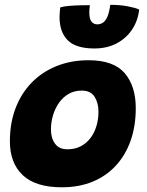

<svg xmlns="http://www.w3.org/2000/svg" viewBox="-20 -786 625 816"><path d="M242.5 10Q131.5 10 76.8 -41.5Q22 -93 22 -185.5Q22 -262.5 46 -325.8Q70 -389 114.5 -434.8Q159 -480.5 220.5 -505.2Q282 -530 356.5 -530Q463 -530 510 -475Q557 -420 557 -326.5Q557 -251 535.5 -189.2Q514 -127.5 473 -82.8Q432 -38 374 -14Q316 10 242.5 10ZM266.5 -151.5Q299 -151.5 323.5 -164.5Q348 -177.5 364.8 -199.8Q381.5 -222 390 -250.8Q398.5 -279.5 398.5 -311.5Q398.5 -348.5 382 -374.8Q365.5 -401 327 -401Q296.5 -401 272.2 -387.2Q248 -373.5 231.2 -349.8Q214.5 -326 205.5 -296.5Q196.5 -267 196.5 -236Q196.5 -199.5 213.8 -175.5Q231 -151.5 266.5 -151.5ZM571.5 -745.5Q566 -696.5 540.5 -659.2Q515 -622 474.5 -601Q434 -580 381.5 -580Q302.5 -580 267.8 -615Q233 -650 233 -714Q233 -723.5 234 -733.8Q235 -744 236 -754.5Q250 -759 273.5 -761Q297 -763 321.5 -763.5Q346 -764 362 -764Q361 -756 360.2 -748.5Q359.5 -741 359.5 -734.5Q359.5 -705 369 -693.8Q378.5 -682.5 393.5 -682.5Q407 -682.5 418 -690Q429 -697.5 436.8 -715.8Q444.5 -734 448.5 -765.5Q490 -765.5 522.8 -759.2Q555.5 -753 571.5 -745.5Z"/></svg>

Font: Grandstander Thin ExtraBold
Style: Italic
Weight: 800
Italic angle: -15°
Version: Version 1.200